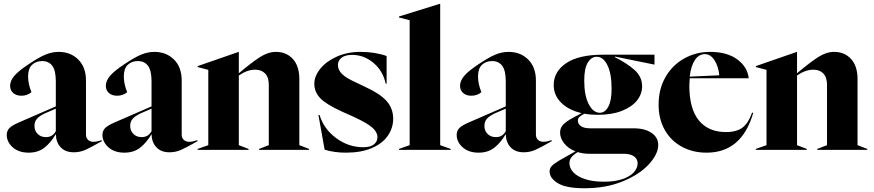

<svg xmlns="http://www.w3.org/2000/svg" viewBox="-20 -800 4664 1025"><path d="M16 -80Q16 -101 29.5 -115.5Q43 -130 80 -146L278 -232V-365Q278 -424 259 -449Q240 -474 205 -474Q172 -474 151 -454Q130 -434 130 -392Q130 -351 148 -308Q126 -289 94 -289Q67 -289 50.5 -303.5Q34 -318 34 -342Q34 -368 55.5 -394Q77 -420 131 -456Q186 -493 221.5 -508Q257 -523 293 -523Q357 -523 398 -482Q439 -441 439 -370V-81Q439 -64 450 -53.5Q461 -43 479 -43Q490 -43 501 -45.5Q512 -48 523 -52V-46Q465 -13 436 0Q407 13 374 13Q329 13 304 -13.5Q279 -40 278 -84Q251 -38 217 -11.5Q183 15 133 15Q80 15 48 -13.5Q16 -42 16 -80ZM225 -68Q245 -68 258 -77Q271 -86 278 -100V-220L218 -194Q189 -180 176.5 -165Q164 -150 164 -128Q164 -102 181 -85Q198 -68 225 -68Z M527 -80Q527 -101 540.5 -115.5Q554 -130 591 -146L789 -232V-365Q789 -424 770 -449Q751 -474 716 -474Q683 -474 662 -454Q641 -434 641 -392Q641 -351 659 -308Q637 -289 605 -289Q578 -289 561.5 -303.5Q545 -318 545 -342Q545 -368 566.5 -394Q588 -420 642 -456Q697 -493 732.5 -508Q768 -523 804 -523Q868 -523 909 -482Q950 -441 950 -370V-81Q950 -64 961 -53.5Q972 -43 990 -43Q1001 -43 1012 -45.5Q1023 -48 1034 -52V-46Q976 -13 947 0Q918 13 885 13Q840 13 815 -13.5Q790 -40 789 -84Q762 -38 728 -11.5Q694 15 644 15Q591 15 559 -13.5Q527 -42 527 -80ZM736 -68Q756 -68 769 -77Q782 -86 789 -100V-220L729 -194Q700 -180 687.5 -165Q675 -150 675 -128Q675 -102 692 -85Q709 -68 736 -68Z M1035 -5 1092 -25V-427L1035 -442V-447L1254 -523H1255V-409Q1324 -467 1367.5 -495Q1411 -523 1453 -523Q1509 -523 1543.5 -485Q1578 -447 1578 -378V-25L1630 -5V0H1363V-5L1415 -25V-347Q1415 -387 1395.5 -407.5Q1376 -428 1342 -428Q1300 -428 1255 -397V-25L1307 -5V0H1035Z M1713 -1 1680 -186H1686Q1709 -111 1775 -62.5Q1841 -14 1919 -14Q1957 -14 1976 -29Q1995 -44 1995 -68Q1995 -94 1968.5 -118Q1942 -142 1871 -175L1804 -205Q1721 -243 1689.5 -276Q1658 -309 1658 -353Q1658 -393 1689.5 -432.5Q1721 -472 1777.5 -497.5Q1834 -523 1904 -523Q1982 -523 2044 -501V-353H2039Q2025 -421 1974 -464Q1923 -507 1860 -507Q1823 -507 1803.5 -492Q1784 -477 1784 -453Q1784 -427 1806 -405Q1828 -383 1884 -358L1932 -335Q2009 -300 2044 -260.5Q2079 -221 2079 -166Q2079 -117 2050.5 -75.5Q2022 -34 1965 -9.5Q1908 15 1827 15Q1764 15 1713 -1Z M2110 -5 2167 -25V-692L2110 -707V-712L2329 -780H2330V-25L2386 -5V0H2110Z M2418 -80Q2418 -101 2431.5 -115.5Q2445 -130 2482 -146L2680 -232V-365Q2680 -424 2661 -449Q2642 -474 2607 -474Q2574 -474 2553 -454Q2532 -434 2532 -392Q2532 -351 2550 -308Q2528 -289 2496 -289Q2469 -289 2452.5 -303.5Q2436 -318 2436 -342Q2436 -368 2457.5 -394Q2479 -420 2533 -456Q2588 -493 2623.5 -508Q2659 -523 2695 -523Q2759 -523 2800 -482Q2841 -441 2841 -370V-81Q2841 -64 2852 -53.5Q2863 -43 2881 -43Q2892 -43 2903 -45.5Q2914 -48 2925 -52V-46Q2867 -13 2838 0Q2809 13 2776 13Q2731 13 2706 -13.5Q2681 -40 2680 -84Q2653 -38 2619 -11.5Q2585 15 2535 15Q2482 15 2450 -13.5Q2418 -42 2418 -80ZM2627 -68Q2647 -68 2660 -77Q2673 -86 2680 -100V-220L2620 -194Q2591 -180 2578.5 -165Q2566 -150 2566 -128Q2566 -102 2583 -85Q2600 -68 2627 -68Z M2914 115Q2914 99 2925.5 86.5Q2937 74 2967 56L3052 8Q3014 -7 2992 -34.5Q2970 -62 2970 -93Q2970 -116 2985.5 -133.5Q3001 -151 3042 -173L3085 -196Q3016 -212 2976 -251.5Q2936 -291 2936 -346Q2936 -418 3003 -463Q3070 -508 3199 -508H3474V-455L3263 -498L3262 -495Q3328 -462 3368 -426Q3408 -390 3408 -339Q3408 -298 3380.5 -263.5Q3353 -229 3299.5 -208Q3246 -187 3171 -187Q3133 -187 3100 -193Q3080 -183 3072.5 -175Q3065 -167 3065 -156Q3065 -138 3081.5 -126.5Q3098 -115 3131 -115H3362Q3423 -115 3458.5 -90.5Q3494 -66 3494 -26Q3494 22 3444.5 76.5Q3395 131 3305 168Q3215 205 3100 205Q3002 205 2958 178Q2914 151 2914 115ZM3204 170Q3263 170 3303.5 156Q3344 142 3364 119.5Q3384 97 3384 72Q3384 49 3365 35Q3346 21 3311 21H3127Q3093 21 3064 12Q3040 27 3030 40.5Q3020 54 3020 71Q3020 97 3040.5 119.5Q3061 142 3102.5 156Q3144 170 3204 170ZM3182 -198Q3210 -198 3227.5 -230.5Q3245 -263 3245 -326Q3245 -408 3222.5 -452.5Q3200 -497 3166 -497Q3137 -497 3118 -466Q3099 -435 3099 -370Q3099 -290 3123 -244Q3147 -198 3182 -198Z M3496 -241Q3496 -325 3533 -389Q3570 -453 3633 -488Q3696 -523 3771 -523Q3862 -523 3916.5 -482.5Q3971 -442 3977 -382H3662Q3660 -358 3660 -344Q3660 -219 3711 -157Q3762 -95 3855 -95Q3915 -95 3946 -120.5Q3977 -146 3995 -199L4001 -197Q3940 15 3752 15Q3678 15 3619.5 -17Q3561 -49 3528.5 -107Q3496 -165 3496 -241ZM3820 -398Q3815 -447 3794 -479Q3773 -511 3743 -511Q3711 -511 3690 -480Q3669 -449 3662 -391Z M4015 -5 4072 -25V-427L4015 -442V-447L4234 -523H4235V-409Q4304 -467 4347.5 -495Q4391 -523 4433 -523Q4489 -523 4523.5 -485Q4558 -447 4558 -378V-25L4610 -5V0H4343V-5L4395 -25V-347Q4395 -387 4375.5 -407.5Q4356 -428 4322 -428Q4280 -428 4235 -397V-25L4287 -5V0H4015Z"/></svg>

Font: Nyght Serif Bold
Style: Regular
Weight: 700
Designer: Maksym Kobuzan
Version: Version 0.410